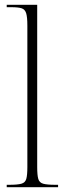

<svg xmlns="http://www.w3.org/2000/svg" viewBox="-20 -780 270 800"><path d="M8 0V-10H18Q53 -10 69 -14.5Q85 -19 89.5 -34.5Q94 -50 94 -84V-673Q94 -709 89 -725Q84 -741 70 -745.5Q56 -750 27 -750H8V-760H135V-84Q135 -50 139.5 -34.5Q144 -19 160 -14.5Q176 -10 211 -10H222V0Z"/></svg>

Font: Noto Serif Display Condensed ExtraLight
Style: Regular
Weight: 200
Width: 3
Designer: Monotype Design Team
Foundry: Monotype Imaging Inc.
Version: Version 2.009